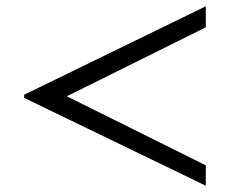

<svg xmlns="http://www.w3.org/2000/svg" viewBox="-20 -567 741 612"><path d="M636 -40V25L57 -255V-265L636 -547V-480L193 -260Z"/></svg>

Font: STIX Two Text
Style: Italic
Weight: 400
Italic angle: -12°
Designer: Ross Mills, John Hudson & Paul Hanslow, Tiro Typeworks Ltd; with prior portions MicroPress Inc. and Coen Hoffman, Elsevi
Foundry: Tiro Typeworks Ltd
Version: Version 2.13 b171